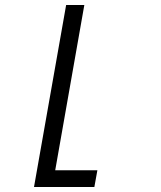

<svg xmlns="http://www.w3.org/2000/svg" viewBox="-20 -745 640 765"><path d="M316 -725 200 -66.5H368L356 0H115.5L243.5 -725Z"/></svg>

Font: JuliaMono Light
Style: Italic
Weight: 300
Italic angle: -9°
Monospace: yes
Designer: cormullion
Foundry: corm
Version: Version 0.054; ttfautohint (v1.8.4)